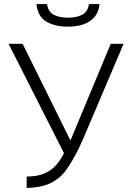

<svg xmlns="http://www.w3.org/2000/svg" viewBox="-20 -922 630 943"><path d="M111 1V-55Q162 -55 196.5 -69.5Q231 -84 254.5 -110Q278 -136 294 -170L22 -707H91L326 -232L524 -707H587L388 -239Q379 -218 365.5 -190.5Q352 -163 336 -135Q320 -107 301 -82Q282 -57 260 -42Q231 -20 194.5 -10Q158 0 111 1ZM313 -791Q250 -791 207.5 -816Q165 -841 159 -902H211Q217 -863 245 -849Q273 -835 314 -835Q354 -835 382.5 -849Q411 -863 417 -902H469Q465 -862 443.5 -837.5Q422 -813 388.5 -802Q355 -791 313 -791Z"/></svg>

Font: Onest ExtraLight
Style: Regular
Weight: 250
Designer: Dmitri Voloshin, Andrey Kudryavtsev
Foundry: Dmitri Voloshin, Andrey Kudryavtsev
Version: Version 1.000;gftools[0.9.33]